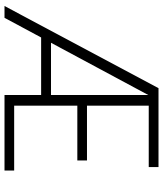

<svg xmlns="http://www.w3.org/2000/svg" viewBox="46 -786 740 873"><g transform="rotate(90 416.5 -350.0)"><path d="M381.3 -700.2H458.5L450.7 -655.8H413.6L61.5 0H7.8ZM135.7 -211.4H444.3V-166.5H135.7ZM412.6 -700.2H740.2V-655.8H460.9V-375H710V-331.1H460.9V-43.9H755.9V0H412.6Z"/></g></svg>

Font: DavidDev Light
Style: Regular
Weight: 300
Designer: David.dev
Foundry: David.dev
Version: Version 1.001;FEAKit 1.0